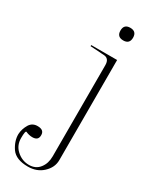

<svg xmlns="http://www.w3.org/2000/svg" viewBox="-231 -743 814 1019"><g transform="rotate(30 176.0 -234.0)"><path d="M81.1 73.7Q70.3 73.7 59.8 71Q49.3 68.4 41 64.5Q32.2 60.5 32.2 107.4Q32.2 151.4 63 179.7Q96.2 210 138.7 210Q180.7 210 203.6 179.7Q226.1 150.9 226.1 107.4V-451.2Q226.1 -492.2 191.9 -494.1Q183.1 -494.6 174.1 -495.1Q165 -495.6 156.2 -496.6Q145.5 -497.6 132.1 -498Q118.7 -498.5 107.9 -499.5V-506.3H266.6V107.4Q266.6 152.8 229 187.5Q192.9 220.7 138.7 220.7Q65.9 220.7 37.1 180.2Q8.8 138.7 9.3 96.2Q10.7 64.5 28.8 34.2Q45.9 7.3 78.6 8.3Q118.2 8.8 117.2 42Q117.2 73.7 81.1 73.7ZM242.2 -612.3Q203.6 -612.3 203.6 -650.9Q203.6 -689.5 242.2 -689.5Q280.8 -689.5 280.8 -650.9Q280.8 -612.3 242.2 -612.3Z"/></g></svg>

Font: Tartlers End
Style: Regular
Weight: 200
Designer: Peter Wiegel
Foundry: Peter Wiegel
Version: Version 1.000 2013 initial release